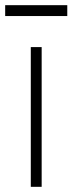

<svg xmlns="http://www.w3.org/2000/svg" viewBox="-39 -722 280 742"><path d="M122 0H80V-540H122ZM221 -660H-19V-702H221Z"/></svg>

Font: Manrope Variable Light
Style: Regular
Weight: 200
Designer: Mikhail Sharanda
Foundry: Mikhail Sharanda
Version: Version 4.505